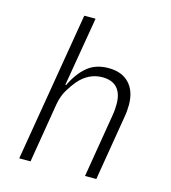

<svg xmlns="http://www.w3.org/2000/svg" viewBox="-110 -830 820 919"><g transform="rotate(15 300.0 -370.0)"><path d="M194 -740H250L192 -397H196Q225 -458 266.5 -493Q308 -528 372 -528Q438 -528 474.5 -489.5Q511 -451 511 -382Q511 -368 509.5 -351.5Q508 -335 505 -319L452 0H396L448 -313Q451 -330 452 -345Q453 -360 453 -371Q453 -423 428.5 -450.5Q404 -478 355 -478Q286 -478 236 -419Q221 -401 202 -370.5Q183 -340 175 -296L126 0H70Z"/></g></svg>

Font: IBM Plex Mono Light
Style: Italic
Weight: 300
Italic angle: -9°
Monospace: yes
Designer: Mike Abbink, Paul van der Laan, Pieter van Rosmalen
Foundry: Bold Monday
Version: Version 2.3